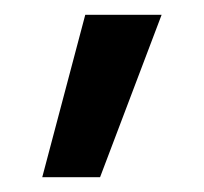

<svg xmlns="http://www.w3.org/2000/svg" viewBox="-20 -124 275 259"><path d="M95 -104H198L115 115H37Z"/></svg>

Font: Oak Sans Medium
Style: Regular
Weight: 500
Designer: Erik Kennedy, Walven
Foundry: Erik Kennedy, Walven
Version: Version 1.000